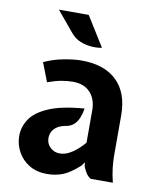

<svg xmlns="http://www.w3.org/2000/svg" viewBox="-84 -805 711 882"><g transform="rotate(10 271.0 -363.5)"><path d="M195 13Q147 13 112.2 -8.2Q77.5 -29.5 58.8 -64Q40 -98.5 40 -138Q40 -179.5 64.5 -216.5Q89 -253.5 148.8 -279.2Q208.5 -305 314 -313Q310.5 -289.5 302.5 -269.8Q294.5 -250 280.8 -237Q267 -224 246 -220Q221 -216 205 -206Q189 -196 181.5 -181.8Q174 -167.5 174 -151Q174 -125 192.5 -107.5Q211 -90 237 -90Q265.5 -90 294.8 -109.8Q324 -129.5 350 -160V-311Q350 -363 321.2 -394Q292.5 -425 240 -425Q215.5 -425 187 -420Q158.5 -415 123 -402L89 -490Q133.5 -510.5 180.8 -519.2Q228 -528 263 -528Q369.5 -528 427.2 -472Q485 -416 485 -311V-126Q485 -98.5 488.5 -67Q492 -35.5 501 0H398Q384.5 -7.5 375.8 -21.2Q367 -35 361 -50L358 -70L346 -53Q301 -12 267.2 0.5Q233.5 13 195 13ZM344 -602Q327 -597.5 300 -598.8Q273 -600 245.2 -610.5Q217.5 -621 198 -645L119 -740H258Z"/></g></svg>

Font: Expletus Sans
Style: Bold
Weight: 700
Version: Version 7.500